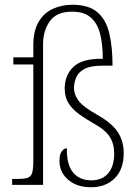

<svg xmlns="http://www.w3.org/2000/svg" viewBox="-20 -777 586 807"><path d="M363 10Q303 10 266.5 -21.5Q230 -53 230 -101Q230 -129 240 -141.5Q250 -154 261 -154Q260 -84 287.5 -51.5Q315 -19 364 -19Q410 -19 435 -49Q460 -79 460 -131Q460 -173 441 -202.5Q422 -232 372 -259Q339 -278 312 -297.5Q285 -317 268.5 -342.5Q252 -368 252 -405Q252 -460 288 -495.5Q324 -531 412 -530Q412 -590 401 -634Q390 -678 362 -703Q334 -728 283 -728Q218 -728 189.5 -688Q161 -648 161 -590V0H31V-25H53Q81 -25 95.5 -29.5Q110 -34 115 -50Q120 -66 120 -101V-506H36V-536H120V-586Q120 -648 142.5 -685.5Q165 -723 202.5 -740Q240 -757 284 -757Q353 -757 389.5 -725.5Q426 -694 439.5 -636.5Q453 -579 453 -501H411Q360 -501 334.5 -487Q309 -473 300 -451Q291 -429 291 -406Q291 -380 310 -354Q329 -328 388 -295Q450 -260 475 -222Q500 -184 500 -134Q500 -65 462 -27.5Q424 10 363 10Z"/></svg>

Font: Noto Serif Tamil SemiCondensed ExtraLight
Style: Regular
Weight: 200
Width: 4
Designer: Indian Type Foundry, Tom Grace, and the Monotype Design Team
Foundry: Monotype Imaging Inc.
Version: Version 2.004; ttfautohint (v1.8.4.7-5d5b)